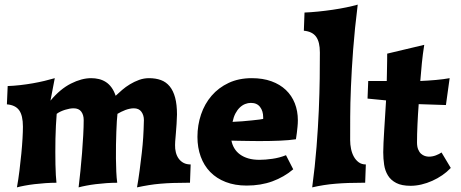

<svg xmlns="http://www.w3.org/2000/svg" viewBox="-20 -790 1991 830"><path d="M804.2 -79.1 801.3 0H791Q755.9 0 727.3 1Q698.7 2 673.3 4.2Q647.9 6.3 623.5 10.3Q599.1 14.2 572.3 20Q578.6 -15.1 583.7 -54Q588.9 -92.8 593 -129.4Q597.2 -166 599.1 -197Q601.1 -228 602.1 -271Q602.1 -292 591.3 -306.9Q580.6 -321.8 558.1 -321.8Q549.8 -321.8 540.5 -319.8Q531.2 -317.9 522 -314.5Q512.7 -311 503.9 -306.6Q495.1 -302.2 487.8 -297.9Q486.3 -287.1 485.1 -266.6Q483.9 -246.1 482.9 -220Q481.9 -193.8 481.4 -164.1Q481 -134.3 481.2 -104.7Q481.4 -75.2 482.7 -47.9Q483.9 -20.5 486.8 0Q463.4 0 439.7 1.7Q416 3.4 394 6.1Q372.1 8.8 353 12.5Q334 16.1 319.8 20Q323.7 -11.7 327.6 -50.5Q331.5 -89.4 334.7 -128.9Q337.9 -168.5 339.8 -205.6Q341.8 -242.7 341.8 -271Q341.8 -293 331.3 -307.4Q320.8 -321.8 297.9 -321.8Q290 -321.8 280.5 -320.1Q271 -318.4 261.5 -315.4Q252 -312.5 242.4 -308.1Q232.9 -303.7 225.1 -297.9Q223.1 -273.9 221.7 -246.3Q220.2 -218.8 219.7 -189.9Q219.2 -161.1 219.2 -132.6Q219.2 -104 219.7 -78.9Q220.2 -53.7 221.4 -33.2Q222.7 -12.7 224.1 0Q200.7 0 176.3 1.7Q151.9 3.4 129.2 6.1Q106.4 8.8 86.9 12.5Q67.4 16.1 53.2 20Q59.6 -15.1 64.2 -53.2Q68.8 -91.3 72.3 -126.5Q75.7 -161.6 77.4 -191.9Q79.1 -222.2 79.1 -242.2Q79.1 -291 62.7 -313.5Q46.4 -335.9 9.8 -338.9L13.2 -418Q39.6 -418.9 67.4 -422.1Q95.2 -425.3 121.8 -429.9Q148.4 -434.6 172.6 -440.4Q196.8 -446.3 216.8 -452.1L198.2 -355Q240.2 -405.3 286.6 -428.7Q333 -452.1 374 -452.1Q391.6 -452.1 407.7 -448.2Q423.8 -444.3 437.5 -435.5Q451.2 -426.8 461.9 -412.1Q472.7 -397.5 480 -376Q492.2 -387.7 507.8 -401.1Q523.4 -414.6 542 -425.8Q560.5 -437 581.3 -444.6Q602.1 -452.1 624 -452.1Q653.3 -452.1 675.8 -443.8Q698.2 -435.5 713.6 -416.7Q729 -397.9 737.1 -367.9Q745.1 -337.9 745.1 -294.9Q744.1 -255.4 740.2 -212.6Q736.3 -169.9 736.8 -163.1Q736.3 -147 740.2 -131.3Q744.1 -115.7 752.7 -104Q761.2 -92.3 773.9 -85.7Q786.6 -79.1 804.2 -79.1Z M980.5 -182.1Q983.9 -164.1 993.2 -148.7Q1002.4 -133.3 1017.6 -122.3Q1032.7 -111.3 1053.5 -105.2Q1074.2 -99.1 1101.6 -99.1Q1126.5 -99.1 1157.5 -103.5Q1188.5 -107.9 1216.3 -119.1L1247.6 -58.1Q1207.5 -24.4 1157.5 -6.1Q1107.4 12.2 1046.4 12.2Q995.6 12.2 955.8 -3.2Q916 -18.6 888.9 -46.4Q861.8 -74.2 847.7 -113Q833.5 -151.9 833.5 -198.2Q833.5 -249 849.1 -295.2Q864.7 -341.3 894.8 -376.2Q924.8 -411.1 968.5 -431.6Q1012.2 -452.1 1068.4 -452.1Q1116.2 -452.1 1153.3 -438.7Q1190.4 -425.3 1215.8 -401.1Q1241.2 -377 1254.4 -343.5Q1267.6 -310.1 1267.6 -270Q1267.6 -256.3 1266.1 -241.9Q1264.6 -227.5 1263.2 -215.3Q1261.2 -201.2 1259.3 -188Q1230 -183.6 1189.9 -181.9Q1149.9 -180.2 1104.5 -180.2Q1089.4 -180.2 1072.8 -180.4Q1056.2 -180.7 1039.8 -180.9Q1023.4 -181.2 1008.1 -181.4Q992.7 -181.6 980.5 -182.1ZM1064.5 -345.2Q1051.8 -345.2 1039.6 -340.3Q1027.3 -335.4 1016.6 -325.2Q1005.9 -314.9 997.8 -299.6Q989.7 -284.2 985.4 -263.2Q1004.4 -263.7 1026.6 -265.6Q1048.8 -267.6 1068.4 -269.5Q1087.9 -271.5 1101.6 -273.2Q1115.2 -274.9 1117.7 -275.9V-283.2Q1117.7 -310.1 1104.2 -327.6Q1090.8 -345.2 1064.5 -345.2Z M1493.7 -184.1Q1493.7 -165 1497.6 -146.2Q1501.5 -127.4 1509.8 -112.5Q1518.1 -97.7 1530.8 -88.4Q1543.5 -79.1 1561.5 -79.1L1558.6 0H1547.4Q1515.1 0 1486.3 1Q1457.5 2 1430.9 4.2Q1404.3 6.3 1379.4 10.3Q1354.5 14.2 1329.6 20Q1341.8 -71.3 1348.4 -155.5Q1355 -239.7 1358.2 -314.2Q1361.3 -388.7 1362.1 -451.7Q1362.8 -514.6 1362.8 -563Q1362.8 -608.9 1346.4 -631.3Q1330.1 -653.8 1293.5 -657.2L1296.4 -735.8Q1323.2 -736.8 1355 -740Q1386.7 -743.2 1418.2 -747.8Q1449.7 -752.4 1478 -758.3Q1506.3 -764.2 1526.4 -770Q1513.2 -664.1 1506.6 -575.4Q1500 -486.8 1497.1 -414.3Q1494.1 -341.8 1493.9 -284.4Q1493.7 -227.1 1493.7 -184.1Z M1754.9 13.2Q1716.3 13.2 1692.9 1Q1669.4 -11.2 1657 -31.5Q1644.5 -51.8 1640.6 -77.9Q1636.7 -104 1636.7 -131.8Q1636.7 -148.4 1637.9 -173.1Q1639.2 -197.8 1640.9 -227.1Q1642.6 -256.3 1644.8 -289.3Q1647 -322.3 1648.9 -356L1568.8 -363.8L1571.8 -439.9H1651.9Q1652.3 -457.5 1652.6 -472.2Q1652.8 -486.8 1653.1 -500.7Q1653.3 -514.6 1653.6 -528.6Q1653.8 -542.5 1653.8 -558.1L1814 -596.2Q1807.6 -556.2 1803.7 -517.1Q1799.8 -478 1796.9 -439.9Q1813 -440.4 1830.1 -441.7Q1847.2 -442.9 1864 -444.3Q1880.9 -445.8 1896 -447.8Q1911.1 -449.7 1923.8 -452.1L1907.7 -335.9L1790 -339.8Q1786.6 -295.4 1784.7 -252Q1782.7 -208.5 1782.7 -174.8Q1782.7 -156.2 1787.6 -144.3Q1792.5 -132.3 1800 -125.5Q1807.6 -118.7 1816.7 -115.7Q1825.7 -112.8 1834 -112.8Q1849.6 -112.8 1864.3 -118.4Q1878.9 -124 1888.7 -130.9L1928.7 -64Q1912.6 -46.9 1892.1 -32.7Q1871.6 -18.6 1848.6 -8.3Q1825.7 2 1801.8 7.6Q1777.8 13.2 1754.9 13.2Z"/></svg>

Font: Simonetta
Style: Black
Weight: 900
Designer: Gayaneh Bagdasaryan
Foundry: Brownfox
Version: Version 1.002